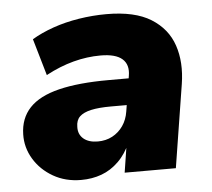

<svg xmlns="http://www.w3.org/2000/svg" viewBox="-43 -552 671 609"><g transform="rotate(-5 292.5 -247.5)"><path d="M192 11Q142 11 103 -11.5Q64 -34 42 -70.5Q20 -107 21 -149Q22 -200 53 -233Q84 -266 147 -281.5Q210 -297 306 -297H383L369 -213H306Q267 -213 242.5 -207.5Q218 -202 206 -190.5Q194 -179 194 -158Q193 -134 209.5 -120Q226 -106 255 -106Q281 -106 301.5 -117Q322 -128 335.5 -147.5Q349 -167 353 -193L371 -305Q377 -340 356 -358.5Q335 -377 287 -377Q244 -377 200.5 -365.5Q157 -354 112 -330L78 -447Q108 -465 146.5 -478.5Q185 -492 229 -499Q273 -506 317 -506Q407 -506 458.5 -474Q510 -442 528.5 -387.5Q547 -333 536 -264L494 0H331L346 -96H352Q336 -59 311.5 -35Q287 -11 257 0Q227 11 192 11Z"/></g></svg>

Font: Nunito Sans 11pt Black
Style: Italic
Weight: 900
Italic angle: -9°
Version: Version 3.101;gftools[0.9.27]